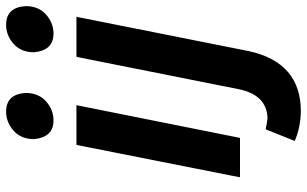

<svg xmlns="http://www.w3.org/2000/svg" viewBox="-208 -597 1004 628"><g transform="rotate(-90 294.0 -283.0)"><path d="M214 -610Q159 -610 153 -674Q153 -716 180.5 -740.5Q208 -765 243 -765Q300 -765 304 -701Q304 -659 276.5 -634.5Q249 -610 214 -610ZM498 -610Q443 -610 437 -674Q437 -716 464.5 -740.5Q492 -765 527 -765Q584 -765 588 -701Q588 -659 560.5 -634.5Q533 -610 498 -610ZM157 0H28L134 -535H264ZM244 199Q190 198 147 179L185 84Q204 88 221 90Q297 88 316 -3L422 -535H553L441 28Q404 199 244 199Z"/></g></svg>

Font: Argentum Sans Medium
Style: Italic
Weight: 500
Italic angle: -11°
Designer: Julieta Ulanovsky (font), Cristiano Sobral (main changes and remaster)
Foundry: Julieta Ulanovsky (font), Cristiano Sobral (main changes and remaster)
Version: Version 2.007;June 15, 2022;FontCreator 14.0.0.2814 64-bit; 